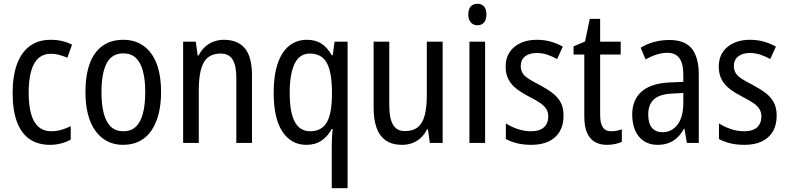

<svg xmlns="http://www.w3.org/2000/svg" viewBox="-20 -758 4174 1018"><path d="M245 10Q182 10 137.5 -20Q93 -50 70 -111.5Q47 -173 47 -265Q47 -356 70.5 -419Q94 -482 139 -514.5Q184 -547 248 -547Q283 -547 311.5 -540Q340 -533 362 -521L337 -452Q316 -461 294 -467Q272 -473 251 -473Q211 -473 184.5 -450Q158 -427 145 -380.5Q132 -334 132 -266Q132 -199 145 -153.5Q158 -108 185 -85Q212 -62 251 -62Q279 -62 305 -69.5Q331 -77 355 -89V-18Q333 -5 304 2.5Q275 10 245 10Z M834 -269Q834 -205 821 -154Q808 -103 783 -66Q758 -29 720 -9.5Q682 10 632 10Q585 10 548 -9.5Q511 -29 485 -65.5Q459 -102 446 -153.5Q433 -205 433 -269Q433 -358 455.5 -420Q478 -482 523 -514.5Q568 -547 634 -547Q696 -547 741 -515Q786 -483 810 -421.5Q834 -360 834 -269ZM518 -269Q518 -202 530.5 -155.5Q543 -109 568.5 -85.5Q594 -62 634 -62Q674 -62 699.5 -85.5Q725 -109 737.5 -155.5Q750 -202 750 -269Q750 -337 737.5 -382.5Q725 -428 699.5 -451.5Q674 -475 634 -475Q573 -475 545.5 -422.5Q518 -370 518 -269Z M1166 -547Q1241 -547 1278.5 -501.5Q1316 -456 1316 -360V0H1233V-347Q1233 -410 1213.5 -442Q1194 -474 1150 -474Q1087 -474 1060.5 -427Q1034 -380 1034 -279V0H951V-537H1018L1028 -464H1033Q1047 -491 1067 -509.5Q1087 -528 1113 -537.5Q1139 -547 1166 -547Z M1739 16Q1739 -1 1740 -24.5Q1741 -48 1744 -74H1739Q1717 -34 1684 -12Q1651 10 1604 10Q1524 10 1477.5 -60Q1431 -130 1431 -266Q1431 -359 1452.5 -421.5Q1474 -484 1513.5 -515.5Q1553 -547 1607 -547Q1653 -547 1684.5 -526.5Q1716 -506 1739 -465H1744L1754 -537H1823V240H1739ZM1625 -62Q1664 -62 1689.5 -82Q1715 -102 1727 -143.5Q1739 -185 1740 -246V-269Q1740 -374 1713 -424Q1686 -474 1623 -474Q1568 -474 1542 -420Q1516 -366 1516 -265Q1516 -162 1543 -112Q1570 -62 1625 -62Z M2327 -537V0H2259L2249 -72H2244Q2231 -45 2210.5 -26.5Q2190 -8 2165 1Q2140 10 2112 10Q2059 10 2025.5 -13.5Q1992 -37 1976.5 -80.5Q1961 -124 1961 -186V-537H2044V-199Q2044 -130 2064 -96.5Q2084 -63 2126 -63Q2170 -63 2195.5 -84Q2221 -105 2232 -147Q2243 -189 2243 -253V-537Z M2552 -537V0H2469V-537ZM2512 -738Q2534 -738 2546.5 -723.5Q2559 -709 2559 -681Q2559 -654 2546.5 -639Q2534 -624 2512 -624Q2490 -624 2476.5 -639Q2463 -654 2463 -681Q2463 -710 2476 -724Q2489 -738 2512 -738Z M2968 -145Q2968 -95 2947.5 -60.5Q2927 -26 2889 -8Q2851 10 2797 10Q2755 10 2721 1.5Q2687 -7 2662 -21V-104Q2687 -87 2723 -74.5Q2759 -62 2796 -62Q2841 -62 2864 -83Q2887 -104 2887 -141Q2887 -161 2878 -177.5Q2869 -194 2847.5 -209.5Q2826 -225 2790 -243Q2751 -263 2722 -284.5Q2693 -306 2677 -335Q2661 -364 2661 -405Q2661 -471 2707 -509Q2753 -547 2827 -547Q2866 -547 2899.5 -537.5Q2933 -528 2964 -511L2934 -445Q2909 -459 2882 -468Q2855 -477 2826 -477Q2786 -477 2763.5 -458.5Q2741 -440 2741 -408Q2741 -387 2750.5 -371Q2760 -355 2782.5 -340.5Q2805 -326 2842 -307Q2880 -287 2908.5 -265.5Q2937 -244 2952.5 -215.5Q2968 -187 2968 -145Z M3221 -62Q3235 -62 3250 -65Q3265 -68 3277 -72V-6Q3262 1 3241.5 5.5Q3221 10 3198 10Q3161 10 3134 -5.5Q3107 -21 3092.5 -54Q3078 -87 3078 -140V-469H3021V-512L3082 -538L3107 -658H3162V-537H3271V-469H3162V-147Q3162 -105 3176 -83.5Q3190 -62 3221 -62Z M3529 -546Q3612 -546 3648.5 -499.5Q3685 -453 3685 -363V0H3622L3609 -75H3606Q3590 -46 3570 -27.5Q3550 -9 3524.5 0.5Q3499 10 3466 10Q3423 10 3392.5 -11Q3362 -32 3347 -68Q3332 -104 3332 -150Q3332 -230 3383 -273.5Q3434 -317 3533 -321L3603 -324V-359Q3603 -422 3582 -450Q3561 -478 3519 -478Q3491 -478 3462 -469Q3433 -460 3403 -443L3377 -505Q3409 -525 3448 -535.5Q3487 -546 3529 -546ZM3546 -262Q3477 -259 3447 -231Q3417 -203 3417 -151Q3417 -103 3437 -80Q3457 -57 3492 -57Q3542 -57 3572.5 -97.5Q3603 -138 3603 -213V-265Z M4098 -145Q4098 -95 4077.5 -60.5Q4057 -26 4019 -8Q3981 10 3927 10Q3885 10 3851 1.5Q3817 -7 3792 -21V-104Q3817 -87 3853 -74.5Q3889 -62 3926 -62Q3971 -62 3994 -83Q4017 -104 4017 -141Q4017 -161 4008 -177.5Q3999 -194 3977.5 -209.5Q3956 -225 3920 -243Q3881 -263 3852 -284.5Q3823 -306 3807 -335Q3791 -364 3791 -405Q3791 -471 3837 -509Q3883 -547 3957 -547Q3996 -547 4029.5 -537.5Q4063 -528 4094 -511L4064 -445Q4039 -459 4012 -468Q3985 -477 3956 -477Q3916 -477 3893.5 -458.5Q3871 -440 3871 -408Q3871 -387 3880.5 -371Q3890 -355 3912.5 -340.5Q3935 -326 3972 -307Q4010 -287 4038.5 -265.5Q4067 -244 4082.5 -215.5Q4098 -187 4098 -145Z"/></svg>

Font: Noto Sans Condensed
Style: Regular
Weight: 400
Width: 3
Version: Version 2.013